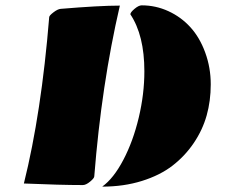

<svg xmlns="http://www.w3.org/2000/svg" viewBox="-20 -692 873 722"><path d="M364.3 9.8Q407.2 -21 443.8 -90.8Q480.5 -160.6 501.7 -249.5Q522.9 -338.4 522.9 -423.8Q522.9 -559.1 470.2 -638.2Q470.2 -645.5 485.8 -658.7Q501.5 -671.9 512.7 -671.9Q565.4 -671.9 613 -650.1Q660.6 -628.4 695.8 -589.8Q731 -551.3 751.7 -494.4Q772.5 -437.5 772.5 -375Q772.5 -312.5 757.1 -257.8Q741.7 -203.1 708.7 -154.3Q675.8 -105.5 628.7 -69.1Q581.5 -32.7 513.4 -11.5Q445.3 9.8 364.3 9.8ZM291.5 3.9Q207.5 3.9 69.8 -2Q135.7 -267.1 165 -627.4Q165 -633.3 180.9 -645.5Q196.8 -657.7 208 -658.7Q353.5 -670.9 430.7 -670.9Q361.8 -374 334.5 -28.8Q334.5 -22 318.8 -9Q303.2 3.9 291.5 3.9Z"/></svg>

Font: Emblema One
Style: Regular
Weight: 400
Designer: Riccardo De Franceschi
Foundry: Riccardo De Franceschi
Version: Version 1.003